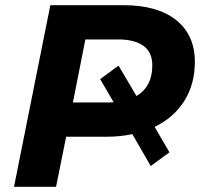

<svg xmlns="http://www.w3.org/2000/svg" viewBox="-20 -720 774 740"><path d="M633 -133 561 -80 490 -203Q443 -193 391 -193H235L196 0H34L174 -700H456Q587 -700 659 -642.5Q731 -585 731 -482Q731 -395 690 -330.5Q649 -266 576 -231ZM261 -325H397Q408 -325 418 -326L366 -415L437 -467L506 -350Q567 -386 567 -468Q567 -519 532.5 -543.5Q498 -568 436 -568H309Z"/></svg>

Font: Montserrat
Style: Bold Italic
Weight: 700
Italic angle: -11.3°
Designer: Julieta Ulanovsky
Foundry: Julieta Ulanovsky
Version: Version 9.000; ttfautohint (v1.8.4.7-5d5b)